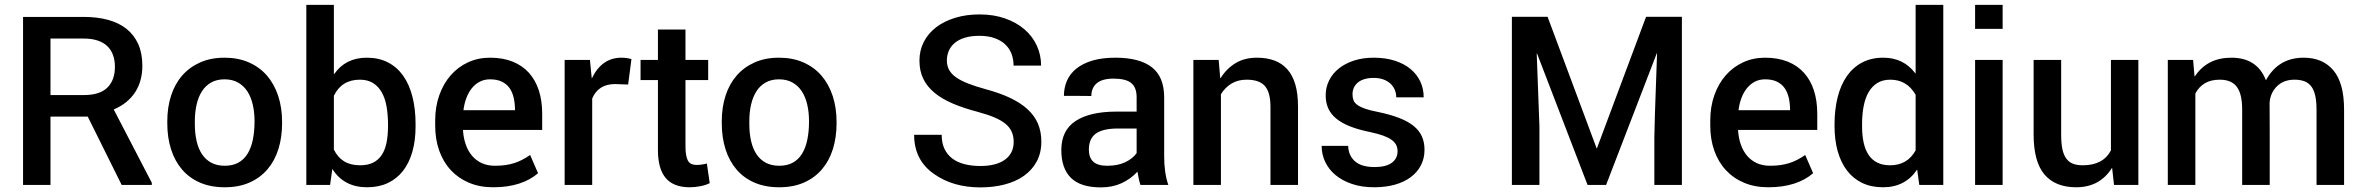

<svg xmlns="http://www.w3.org/2000/svg" viewBox="-20 -782 9996 812"><path d="M622 0H494.5L351 -289H193.5V0H77.5V-710.5H333.5Q391 -710.5 437 -698Q483 -685.5 515.2 -659.8Q547.5 -634 564.8 -595.2Q582 -556.5 582 -504Q582 -438.5 551.2 -391.5Q520.5 -344.5 461 -319L622 -9ZM335 -380Q402 -380 434 -411.5Q466 -443 466 -499.5Q466 -526.5 458.2 -548.5Q450.5 -570.5 434.5 -586.2Q418.5 -602 393.2 -610.5Q368 -619 333.5 -619H193.5V-380Z M930.5 10Q871.5 10 826.2 -9.5Q781 -29 750.2 -64.8Q719.5 -100.5 703.5 -150.2Q687.5 -200 687.5 -261V-269Q687.5 -328 703.5 -377.5Q719.5 -427 750.5 -462.5Q781.5 -498 826.5 -518Q871.5 -538 929.5 -538Q987 -538 1032.2 -518.2Q1077.5 -498.5 1108.8 -462.5Q1140 -426.5 1156.5 -376.5Q1173 -326.5 1173 -266V-261Q1173 -201.5 1157.5 -151.8Q1142 -102 1111.2 -66Q1080.5 -30 1035.2 -10Q990 10 930.5 10ZM930.5 -81Q964 -81 987.8 -94Q1011.5 -107 1026.8 -131.5Q1042 -156 1049.2 -190.8Q1056.5 -225.5 1056.5 -269Q1056.5 -307 1049 -339.5Q1041.5 -372 1026 -395.8Q1010.5 -419.5 986.5 -433Q962.5 -446.5 929.5 -446.5Q897 -446.5 873.2 -433.2Q849.5 -420 834.2 -396.2Q819 -372.5 811.5 -340Q804 -307.5 804 -269V-258.5Q804 -217 811.8 -184.2Q819.5 -151.5 835.2 -128.5Q851 -105.5 874.8 -93.2Q898.5 -81 930.5 -81Z M1532.5 10Q1434.5 10 1385.5 -67.5L1376 0H1275.5V-761.5H1392V-469.5Q1392 -469.5 1392 -469.5Q1392 -469.5 1392 -469.5Q1392 -469.5 1392.5 -469.5Q1392.5 -469.5 1392.5 -469.5Q1392.5 -469.5 1392.5 -469.5H1393Q1393 -469.5 1393 -469.5Q1393 -469.5 1393 -469.5Q1393 -469 1393.5 -469Q1441.5 -538 1531.5 -538Q1582 -538 1620.5 -518.2Q1659 -498.5 1685 -461.8Q1711 -425 1724.2 -373.2Q1737.5 -321.5 1737.5 -257.5V-247Q1737.5 -188 1724 -140.5Q1710.5 -93 1684.5 -59.5Q1658.5 -26 1620.2 -8Q1582 10 1532.5 10ZM1503 -83Q1535.5 -83 1558 -94.2Q1580.5 -105.5 1594.5 -126.8Q1608.5 -148 1614.8 -179Q1621 -210 1621 -249.5V-254.5Q1621 -296.5 1614.8 -331.8Q1608.5 -367 1594.2 -392Q1580 -417 1557.2 -431Q1534.5 -445 1502 -445Q1425 -445 1392 -377V-149.5Q1408 -116.5 1435.2 -99.8Q1462.5 -83 1503 -83Z M2066 10Q2009 10 1963.8 -9Q1918.5 -28 1886.5 -62.5Q1854.5 -97 1837.5 -145Q1820.5 -193 1820.5 -251V-272Q1820.5 -330.5 1837.8 -379.2Q1855 -428 1885.8 -463.2Q1916.5 -498.5 1959 -518.2Q2001.5 -538 2052.5 -538Q2106.5 -538 2147.8 -521.5Q2189 -505 2216.8 -474.2Q2244.5 -443.5 2258.8 -399.8Q2273 -356 2273 -301V-232.5H1938Q1940 -198.5 1949.8 -170.8Q1959.5 -143 1976.5 -123Q1993.5 -103 2017.8 -92Q2042 -81 2073.5 -81Q2097.5 -81 2117 -83.8Q2136.5 -86.5 2154 -92Q2171.5 -97.5 2188 -106Q2204.5 -114.5 2222 -126.5L2255.5 -49.5Q2223 -21 2175.2 -5.5Q2127.5 10 2066 10ZM2158 -316Q2158 -344.5 2152.5 -368.5Q2147 -392.5 2134.8 -409.8Q2122.5 -427 2102.2 -436.8Q2082 -446.5 2052.5 -446.5Q2028.5 -446.5 2009.5 -436.8Q1990.5 -427 1976.2 -409.8Q1962 -392.5 1952.8 -368.5Q1943.5 -344.5 1940 -316Z M2484.5 0H2368V-528.5H2475L2482.5 -452H2483Q2483 -451.5 2483.5 -451.5Q2525.5 -538 2608 -538Q2631 -538 2650.5 -532L2636.5 -424.5L2581.5 -426.5Q2510.5 -426.5 2484.5 -365.5Z M2897 10Q2828.5 10 2795.5 -29Q2762.5 -68 2762.5 -147.5V-443.5H2689V-528.5H2762.5V-657H2879V-528.5H2975V-443.5H2879V-162.5Q2879 -124 2888.5 -104.2Q2898 -84.5 2926 -84.5Q2947.5 -84.5 2969.5 -90.5L2981.5 -7.5Q2965 1 2942 5.5Q2919 10 2897 10Z M3275.5 10Q3216.5 10 3171.2 -9.5Q3126 -29 3095.2 -64.8Q3064.5 -100.5 3048.5 -150.2Q3032.5 -200 3032.5 -261V-269Q3032.5 -328 3048.5 -377.5Q3064.5 -427 3095.5 -462.5Q3126.5 -498 3171.5 -518Q3216.5 -538 3274.5 -538Q3332 -538 3377.2 -518.2Q3422.5 -498.5 3453.8 -462.5Q3485 -426.5 3501.5 -376.5Q3518 -326.5 3518 -266V-261Q3518 -201.5 3502.5 -151.8Q3487 -102 3456.2 -66Q3425.5 -30 3380.2 -10Q3335 10 3275.5 10ZM3275.5 -81Q3309 -81 3332.8 -94Q3356.5 -107 3371.8 -131.5Q3387 -156 3394.2 -190.8Q3401.5 -225.5 3401.5 -269Q3401.5 -307 3394 -339.5Q3386.5 -372 3371 -395.8Q3355.5 -419.5 3331.5 -433Q3307.5 -446.5 3274.5 -446.5Q3242 -446.5 3218.2 -433.2Q3194.5 -420 3179.2 -396.2Q3164 -372.5 3156.5 -340Q3149 -307.5 3149 -269V-258.5Q3149 -217 3156.8 -184.2Q3164.5 -151.5 3180.2 -128.5Q3196 -105.5 3219.8 -93.2Q3243.5 -81 3275.5 -81Z M4126 10.5Q4069 10.5 4019.8 -3.5Q3970.5 -17.5 3929 -47Q3846 -105.5 3846 -212H3962.5Q3962.5 -177.5 3974.2 -152.8Q3986 -128 4007.2 -111.8Q4028.5 -95.5 4058.8 -87.8Q4089 -80 4126 -80Q4193.5 -80 4230.2 -106.8Q4267 -133.5 4267 -182Q4267 -205 4259.2 -223.5Q4251.5 -242 4234 -257Q4216.5 -272 4187.8 -284.5Q4159 -297 4116.5 -308.5Q4055.5 -324.5 4009.2 -344.2Q3963 -364 3931.8 -390Q3900.5 -416 3884.5 -449.2Q3868.5 -482.5 3868.5 -525.5Q3868.5 -569 3887 -605Q3905.5 -641 3939.2 -666.8Q3973 -692.5 4019.8 -706.8Q4066.5 -721 4123 -721Q4182 -721 4230 -704.2Q4278 -687.5 4312 -658.5Q4346 -629.5 4364.5 -589.8Q4383 -550 4383 -504.5H4266.5Q4266.5 -531.5 4257.8 -554.5Q4249 -577.5 4231.2 -594.2Q4213.5 -611 4186.2 -620.8Q4159 -630.5 4122 -630.5Q4087.5 -630.5 4061.5 -622.8Q4035.5 -615 4018.5 -601Q4001.5 -587 3993 -567.8Q3984.5 -548.5 3984.5 -526Q3984.5 -504 3993.8 -486.8Q4003 -469.5 4023 -455.2Q4043 -441 4074.2 -428.8Q4105.5 -416.5 4149.5 -404.5Q4209 -388.5 4253 -367.5Q4297 -346.5 4326.2 -319.5Q4355.5 -292.5 4369.8 -258.8Q4384 -225 4384 -183Q4384 -135.5 4364.5 -99.2Q4345 -63 4310.5 -38.5Q4276 -14 4228.8 -1.8Q4181.5 10.5 4126 10.5Z M4636 10.5Q4550 10.5 4509.2 -29.8Q4468.5 -70 4468.5 -147.5Q4468.5 -230.5 4528.8 -270.2Q4589 -310 4702 -310H4787V-370.5Q4787 -412.5 4764 -431Q4741 -449.5 4689.5 -449.5Q4641.5 -449.5 4618.5 -430Q4595.5 -410.5 4595.5 -376Q4566.5 -376 4538 -376.5H4536Q4533 -376.5 4530 -376.5H4528Q4526 -376.5 4523.5 -376.5H4522Q4519 -376.5 4516.5 -376.5H4514.5Q4514 -376.5 4513 -376.5H4511Q4510 -376.5 4509.5 -376.5H4488.5Q4487 -376.5 4486 -376.5H4484Q4483 -376.5 4482 -376.5H4479.5Q4479.5 -411.5 4492.5 -441Q4505.5 -470.5 4532.2 -492Q4559 -513.5 4600 -525.8Q4641 -538 4697 -538Q4799.5 -538 4851.5 -497.5Q4903.5 -457 4903.5 -369.5V-120.5Q4903.5 -50 4921 0H4803Q4798.5 -14.5 4795.5 -28.5Q4792.5 -42.5 4790.5 -56Q4762 -25 4723.2 -7.2Q4684.5 10.5 4636 10.5ZM4664 -81Q4707.5 -81 4739.2 -96.2Q4771 -111.5 4787 -134.5V-238.5H4708Q4644.5 -238.5 4614.8 -217.2Q4585 -196 4585 -149Q4585 -81 4661 -81Z M5469.5 0H5353V-330.5Q5353 -390.5 5329.8 -417.8Q5306.5 -445 5252.5 -445Q5215 -445 5188 -428.5Q5161 -412 5143.5 -383.5V0H5027V-528.5H5134L5140.5 -452Q5140.5 -452 5140.5 -452Q5140.5 -452 5140.5 -452Q5140.5 -452 5141 -452Q5141 -452 5141 -452Q5141 -452 5141 -452Q5141 -452 5141 -452H5141.5Q5141.5 -452 5141.5 -452Q5141.5 -451.5 5142 -451.5Q5167 -491.5 5205 -514.8Q5243 -538 5296 -538Q5337.5 -538 5369.8 -526Q5402 -514 5424.2 -489Q5446.5 -464 5458 -425Q5469.5 -386 5469.5 -331.5Z M5791.5 10Q5739 10 5697.8 -4Q5656.5 -18 5628 -41.8Q5599.5 -65.5 5584.5 -97.2Q5569.5 -129 5569.5 -165H5681.5Q5682.5 -141.5 5691.2 -124.5Q5700 -107.5 5714.5 -96.5Q5729 -85.5 5749 -80.5Q5769 -75.5 5793 -75.5Q5841.5 -75.5 5866 -93.5Q5890.5 -111.5 5890.5 -142.5Q5890.5 -157 5884.8 -168.8Q5879 -180.5 5865.8 -190.2Q5852.5 -200 5830.8 -208Q5809 -216 5777 -223Q5727 -233 5691 -247Q5655 -261 5631.8 -280Q5608.5 -299 5597.5 -323.5Q5586.5 -348 5586.5 -379Q5586.5 -412.5 5601 -441.8Q5615.5 -471 5642 -492.2Q5668.5 -513.5 5706 -525.8Q5743.5 -538 5789.5 -538Q5840 -538 5879.2 -525.2Q5918.5 -512.5 5945.5 -490Q5972.5 -467.5 5986.8 -437Q6001 -406.5 6001 -370.5H5885Q5885 -387 5878.8 -402Q5872.5 -417 5860.5 -428.2Q5848.5 -439.5 5830.5 -446Q5812.5 -452.5 5789.5 -452.5Q5767 -452.5 5750 -447.2Q5733 -442 5722 -432.5Q5711 -423 5705.5 -410.5Q5700 -398 5700 -383.5Q5700 -369 5704.2 -358Q5708.5 -347 5720.5 -338.2Q5732.5 -329.5 5754 -322Q5775.5 -314.5 5810 -308Q5862 -297 5899 -282.5Q5936 -268 5959.5 -248.5Q5983 -229 5993.8 -204.2Q6004.5 -179.5 6004.5 -148.5Q6004.5 -112 5989.2 -82.8Q5974 -53.5 5946.2 -32.8Q5918.5 -12 5879.2 -1Q5840 10 5791.5 10Z M7093 0H6976.5V-200.5L6979 -301.5L6988 -557H6987L6772.5 0H6694L6480.5 -555.5H6479L6490.5 -248V0H6374V-711H6525L6732.5 -154.5H6733.5L6941.5 -711H7093Z M7458.5 10Q7401.5 10 7356.2 -9Q7311 -28 7279 -62.5Q7247 -97 7230 -145Q7213 -193 7213 -251V-272Q7213 -330.5 7230.2 -379.2Q7247.5 -428 7278.2 -463.2Q7309 -498.5 7351.5 -518.2Q7394 -538 7445 -538Q7499 -538 7540.2 -521.5Q7581.5 -505 7609.2 -474.2Q7637 -443.5 7651.2 -399.8Q7665.5 -356 7665.5 -301V-232.5H7330.5Q7332.5 -198.5 7342.2 -170.8Q7352 -143 7369 -123Q7386 -103 7410.2 -92Q7434.5 -81 7466 -81Q7490 -81 7509.5 -83.8Q7529 -86.5 7546.5 -92Q7564 -97.5 7580.5 -106Q7597 -114.5 7614.5 -126.5L7648 -49.5Q7615.5 -21 7567.8 -5.5Q7520 10 7458.5 10ZM7550.5 -316Q7550.5 -344.5 7545 -368.5Q7539.5 -392.5 7527.2 -409.8Q7515 -427 7494.8 -436.8Q7474.5 -446.5 7445 -446.5Q7421 -446.5 7402 -436.8Q7383 -427 7368.8 -409.8Q7354.5 -392.5 7345.2 -368.5Q7336 -344.5 7332.5 -316Z M7944 10Q7894 10 7855.8 -8.2Q7817.5 -26.5 7791.5 -60.5Q7765.5 -94.5 7752 -142.2Q7738.5 -190 7738.5 -249.5V-254.5Q7738.5 -319 7751.8 -371.2Q7765 -423.5 7791 -460.5Q7817 -497.5 7855.5 -517.8Q7894 -538 7945 -538Q8030.5 -538 8080.5 -471.5H8081.5V-761.5H8198.5V0H8097L8088 -65Q8037.5 10 7944 10ZM7973.5 -83Q8046.5 -83 8081.5 -146V-381Q8045 -445 7974.5 -445Q7942.5 -445 7920 -431.2Q7897.5 -417.5 7883 -392.8Q7868.5 -368 7861.8 -333.5Q7855 -299 7855 -257.5V-247Q7855 -209 7861.8 -178.5Q7868.5 -148 7882.8 -126.8Q7897 -105.5 7919.5 -94.2Q7942 -83 7973.5 -83Z M8449.5 -660H8333V-761.5H8449.5ZM8449.5 0H8333V-528.5H8449.5Z M8760.5 10Q8672 10 8626.2 -44.2Q8580.5 -98.5 8580.5 -213.5V-528.5H8697V-212.5Q8697 -176 8702.2 -151.2Q8707.5 -126.5 8718.8 -111.2Q8730 -96 8747.2 -89.5Q8764.5 -83 8788.5 -83Q8874.5 -83 8907.5 -146V-528.5H9023.5V0H8920.5L8912.5 -72H8912Q8860.5 10 8760.5 10Z M9893.5 0H9777V-319Q9777 -354.5 9771.2 -378.8Q9765.5 -403 9753.8 -417.8Q9742 -432.5 9724.5 -438.8Q9707 -445 9683.5 -445Q9626.5 -445 9596.5 -401.5Q9580.5 -378 9578.5 -348Q9579 -304 9579 -217.5V-204Q9579 -199.5 9579 -195.5V-166Q9579 -163 9579 -160V-153.5Q9579 -150.5 9579 -147.5V-128Q9579 -124.5 9579 -121.5V-39Q9579 -35.5 9579 -31.5V0H9462.5V-319.5Q9462.5 -384 9440 -414.5Q9417.5 -445 9368 -445Q9330.5 -445 9305 -430Q9279.5 -415 9264.5 -386.5V0H9148V-528.5H9255L9261 -459.5Q9261 -459.5 9261 -459.5Q9261.5 -459.5 9261.5 -459.5Q9261.5 -459.5 9261.5 -459.5H9262Q9262 -459.5 9262 -459.5Q9262 -459 9262.5 -459Q9314.5 -538 9417 -538Q9526 -538 9563 -442.5Q9615 -538 9722.5 -538Q9803.5 -538 9848.5 -484.2Q9893.5 -430.5 9893.5 -318.5Z"/></svg>

Font: Roberto Sans Medium
Style: Regular
Weight: 500
Designer: Google (font) & Cristiano Sobral (main changes)
Version: Version 1.000;October 12, 2021;FontCreator 14.0.0.2814 64-bi